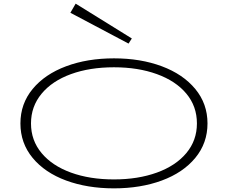

<svg xmlns="http://www.w3.org/2000/svg" viewBox="-20 -1020 1250 1053"><path d="M92 -343Q92 -451 159 -532Q226 -613 342.5 -656.5Q459 -700 605 -700Q751 -700 867.5 -656.5Q984 -613 1051 -532Q1118 -451 1118 -343Q1118 -235 1051 -154Q984 -73 867.5 -30Q751 13 605 13Q459 13 342.5 -30Q226 -73 159 -154Q92 -235 92 -343ZM1060 -343Q1060 -437 1002 -506.5Q944 -576 840.5 -613.5Q737 -651 605 -651Q472 -651 369 -613.5Q266 -576 208 -506Q150 -436 150 -343Q150 -250 208 -180.5Q266 -111 369 -73.5Q472 -36 605 -36Q737 -36 840.5 -73.5Q944 -111 1002 -180.5Q1060 -250 1060 -343ZM395 -1000 366 -950 685 -781 703 -809Z"/></svg>

Font: BioRhyme Expanded Light
Style: Regular
Weight: 300
Width: 7
Designer: Aoife Mooney
Foundry: Aoife Mooney Type
Version: Version 1.000